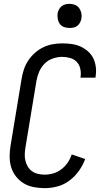

<svg xmlns="http://www.w3.org/2000/svg" viewBox="-20 -968 540 996"><path d="M212 8Q183 8 154.5 2.5Q126 -3 103 -17Q80 -31 63 -52.5Q46 -74 38 -100.5Q30 -127 30 -156Q30 -185 35 -214L92 -559Q96 -584 104 -608Q112 -632 126.5 -654Q141 -676 161.5 -694Q182 -712 205 -723Q228 -734 253 -738.5Q278 -743 303 -743Q328 -743 352.5 -739.5Q377 -736 398 -726.5Q419 -717 436.5 -701.5Q454 -686 464 -665.5Q474 -645 477 -620.5Q480 -596 476 -571L475 -565H397L398 -569Q401 -590 396.5 -611Q392 -632 378.5 -646.5Q365 -661 344.5 -667Q324 -673 302 -673Q279 -673 254 -664.5Q229 -656 211 -637.5Q193 -619 183 -595.5Q173 -572 169 -548L112 -203Q109 -185 108.5 -167.5Q108 -150 112 -133.5Q116 -117 124.5 -103Q133 -89 146.5 -79.5Q160 -70 177 -66Q194 -62 212 -62Q234 -62 256.5 -68.5Q279 -75 298.5 -90Q318 -105 331.5 -125Q345 -145 352 -167L422 -143Q410 -111 389.5 -82Q369 -53 340.5 -31.5Q312 -10 278.5 -1Q245 8 212 8ZM340 -823Q325 -823 311.5 -828Q298 -833 290 -844.5Q282 -856 279.5 -870.5Q277 -885 279 -900Q281 -910 286.5 -920Q292 -930 300.5 -936.5Q309 -943 319.5 -945.5Q330 -948 341 -948Q356 -948 369.5 -942.5Q383 -937 391 -925.5Q399 -914 402 -899.5Q405 -885 402 -870Q400 -860 394.5 -850Q389 -840 380.5 -833.5Q372 -827 361.5 -825Q351 -823 340 -823Z"/></svg>

Font: Iosevka Curly
Style: Italic
Weight: 400
Italic angle: -9°
Monospace: yes
Designer: Belleve Invis
Foundry: Belleve Invis
Version: Version 22.1.2; ttfautohint (v1.8.4)